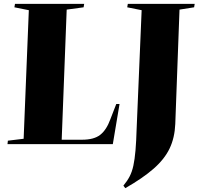

<svg xmlns="http://www.w3.org/2000/svg" viewBox="-20 -750 1044 999"><path d="M21 -18 103 -28 130 -697 55 -712 58 -730H418L415 -712L327 -700L301 -23H407Q469 -23 501.5 -48.5Q534 -74 554 -129L585 -209H602L567 0H19ZM717 -697 642 -712 645 -730H993L990 -712L914 -700L892 -105Q889 -33 862.5 22.5Q836 78 779.5 127.5Q723 177 632 229L622 216Q642 192 654.5 168Q667 144 674 111.5Q681 79 685 32.5Q689 -14 691 -81Z"/></svg>

Font: Literata 72pt ExtraBold
Style: Italic
Weight: 800
Italic angle: -2°
Designer: Latin by Veronika Burian and Jose Scaglione. Greek by Irene Vlachou. Cyrillic by Vera Evstafieva
Foundry: TypeTogether
Version: Version 3.002